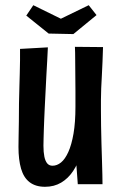

<svg xmlns="http://www.w3.org/2000/svg" viewBox="-20 -708 462 738"><path d="M153 10Q117 10 94 -7.5Q71 -25 61 -59.5Q51 -94 51 -143Q51 -157 51.5 -182Q52 -207 52.5 -240.5Q53 -274 53 -311Q54 -343 54.5 -372Q55 -401 56 -427Q57 -453 57 -476.5Q57 -500 57 -520L164 -526Q163 -501 161.5 -475.5Q160 -450 158.5 -422.5Q157 -395 155.5 -363.5Q154 -332 152 -294Q151 -271 150 -249.5Q149 -228 148.5 -209.5Q148 -191 147.5 -175.5Q147 -160 147 -148Q147 -123 150.5 -106Q154 -89 161.5 -80Q169 -71 182 -71Q199 -71 214.5 -83.5Q230 -96 242.5 -123.5Q255 -151 262.5 -194Q270 -237 270 -298L315 -302Q315 -251 309 -204Q303 -157 291.5 -118Q280 -79 261 -50.5Q242 -22 215 -6Q188 10 153 10ZM279 0 271 -109Q271 -158 270.5 -205Q270 -252 270 -298Q270 -325 270 -356.5Q270 -388 269.5 -419Q269 -450 269 -478.5Q269 -507 268 -528L376 -527Q375 -497 374 -470Q373 -443 371.5 -417.5Q370 -392 369 -368.5Q368 -345 368 -324Q368 -303 368 -283Q368 -257 368.5 -224Q369 -191 370 -156.5Q371 -122 372 -91Q373 -60 373.5 -36Q374 -12 374 0ZM262 -577 167 -579 81 -648 108 -688 214 -636 321 -688 351 -650Z"/></svg>

Font: Truculenta
Style: Bold
Weight: 700
Designer: Ivan Castro, Eva Sanz & Omnibus-Type Team
Foundry: Omnibus-Type
Version: Version 1.002